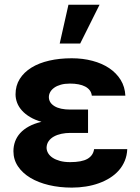

<svg xmlns="http://www.w3.org/2000/svg" viewBox="-20 -806 610 835"><path d="M160.5 -276.3Q131.7 -284.4 110.6 -297.1Q89.5 -309.7 75.5 -325.3Q61.4 -340.9 54.5 -359Q47.6 -377.1 47.6 -395.6Q47.6 -433.6 65.9 -462.7Q84.2 -491.8 116.7 -511.9Q149.1 -532 193.9 -542.3Q238.6 -552.6 291.9 -552.6Q340.2 -552.6 381.9 -541.5Q423.7 -530.5 454.9 -509.6Q486.2 -488.6 504.8 -458.5Q523.4 -428.3 525.2 -389.9H379.3Q377.8 -403.4 370.2 -413.4Q362.6 -423.3 350.3 -429.7Q338.1 -436.1 321.4 -439.3Q304.7 -442.5 284.4 -442.5Q261.7 -442.5 244.7 -437.7Q227.6 -432.9 216.1 -424.7Q204.5 -416.5 198.5 -405.9Q192.5 -395.2 192.5 -383.5Q192.8 -359 217 -344.3Q241.1 -329.5 285.5 -329.5H362.9V-228H285.5Q265.6 -228 247.2 -224.1Q228.7 -220.2 214.3 -212.2Q199.9 -204.2 191.4 -191.9Q182.9 -179.7 182.5 -163Q182.9 -150.6 189.6 -139.4Q196.4 -128.2 209.3 -119.7Q222.3 -111.2 241.3 -106Q260.3 -100.9 284.8 -100.9Q335.6 -100.9 360.4 -115.2Q385.3 -129.6 389.2 -157.3H533.4Q532.3 -130 522.7 -106.7Q513.1 -83.5 496.8 -65Q480.5 -46.5 458.3 -32.5Q436.1 -18.5 409.8 -9.1Q383.5 0.4 353.7 5.1Q323.9 9.9 292.6 9.9Q239 9.9 192.6 -1.1Q146.3 -12.1 112 -32.7Q77.8 -53.3 58.1 -82.6Q38.4 -111.9 38.4 -148.4Q38.4 -170.5 45.6 -190.5Q52.9 -210.6 67.8 -227.1Q82.7 -243.6 105.8 -256.2Q128.9 -268.8 160.5 -276.3ZM277.7 -785.5H413L328.8 -616.8H239.7Z"/></svg>

Font: Cannonade
Style: Bold
Weight: 700
Designer: Rasmus Andersson
Foundry: rsms
Version: Version 3.012;git-f93a4a705